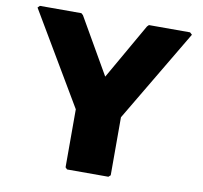

<svg xmlns="http://www.w3.org/2000/svg" viewBox="-89 -928 1087 1030"><g transform="rotate(10 454.5 -412.5)"><path d="M631 -823 457 -519 282 -823 272 -832H46L35 -821L332 -319V-3L342 7H567L578 -3V-319L876 -821L864 -832H640Z"/></g></svg>

Font: Hussar Woodtype
Style: Ultra
Weight: 900
Foundry: Cannot Into Space Fonts
Version: Version 1.07